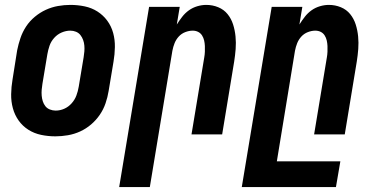

<svg xmlns="http://www.w3.org/2000/svg" viewBox="-20 -548 1540 783"><path d="M206 8Q176 8 147.5 2Q119 -4 95.5 -19Q72 -34 56 -56.5Q40 -79 32.5 -106.5Q25 -134 25.5 -164Q26 -194 31 -223L50 -343Q55 -368 63.5 -393Q72 -418 86.5 -440Q101 -462 122 -479.5Q143 -497 167 -508Q191 -519 216.5 -523.5Q242 -528 267 -528Q297 -528 325.5 -522Q354 -516 377.5 -501Q401 -486 417.5 -463.5Q434 -441 441.5 -413.5Q449 -386 448.5 -356Q448 -326 443 -297L423 -177Q419 -152 410.5 -127Q402 -102 387 -80Q372 -58 351.5 -40.5Q331 -23 307 -12Q283 -1 257 3.5Q231 8 206 8ZM207 -97Q225 -97 242 -104.5Q259 -112 272 -126.5Q285 -141 291.5 -158.5Q298 -176 301 -194L321 -314Q323 -326 324 -338Q325 -350 324 -362Q323 -374 319 -385Q315 -396 308 -405Q301 -414 290 -418.5Q279 -423 267 -423Q249 -423 231.5 -415.5Q214 -408 201 -393.5Q188 -379 182 -361.5Q176 -344 173 -326L153 -206Q151 -194 150 -182Q149 -170 150 -158Q151 -146 154.5 -135Q158 -124 165 -115Q172 -106 183.5 -101.5Q195 -97 207 -97Z M466 215 588 -520H713L701 -448Q711 -464 723 -479.5Q735 -495 750.5 -506Q766 -517 784.5 -522.5Q803 -528 821 -528Q847 -528 870 -518.5Q893 -509 908 -490.5Q923 -472 930.5 -448.5Q938 -425 940.5 -399.5Q943 -374 941 -348Q939 -322 935 -297L886 0H761L813 -314Q815 -325 815.5 -337Q816 -349 815.5 -360.5Q815 -372 812.5 -383Q810 -394 804 -403.5Q798 -413 788 -418Q778 -423 766 -423Q751 -423 735.5 -417Q720 -411 709 -399Q698 -387 692 -372Q686 -357 683 -341L591 215Z M966 215 1088 -520H1213L1201 -448Q1211 -464 1223 -479.5Q1235 -495 1250.5 -506Q1266 -517 1284.5 -522.5Q1303 -528 1321 -528Q1347 -528 1370 -518.5Q1393 -509 1408 -490.5Q1423 -472 1430.5 -448.5Q1438 -425 1440.5 -399.5Q1443 -374 1441 -348Q1439 -322 1435 -297L1386 0H1261L1313 -314Q1315 -325 1315.5 -337Q1316 -349 1315.5 -360.5Q1315 -372 1312.5 -383Q1310 -394 1304 -403.5Q1298 -413 1288 -418Q1278 -423 1266 -423Q1251 -423 1235.5 -417Q1220 -411 1209 -399Q1198 -387 1192 -372Q1186 -357 1183 -341L1109 110H1368L1350 215Z"/></svg>

Font: Iosevka Extrabold Oblique
Style: Regular
Weight: 800
Italic angle: -9°
Monospace: yes
Designer: Belleve Invis
Foundry: Belleve Invis
Version: Version 32.5.0; ttfautohint (v1.8.4)